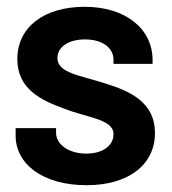

<svg xmlns="http://www.w3.org/2000/svg" viewBox="-20 -538 507 565"><path d="M235 7C354 7 436 -50 436 -147C436 -236 364 -270 288 -293C217 -316 149 -323 149 -367C149 -401 183 -422 230 -422C282 -422 314 -397 314 -362V-350H429V-361C429 -454 349 -518 229 -518C112 -518 31 -460 31 -364C31 -276 101 -243 167 -219C237 -191 314 -188 314 -143C314 -110 283 -86 234 -86C181 -86 145 -114 145 -147V-161H26V-139C26 -55 106 7 235 7Z"/></svg>

Font: Vanilla Cream
Style: Bold
Weight: 700
Designer: Jeremy Tribby, Jinavaṁso
Foundry: Tribby Type
Version: Version 1.422;Glyphs 3.1.2 (3151)